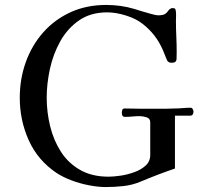

<svg xmlns="http://www.w3.org/2000/svg" viewBox="-20 -760 821 777"><path d="M763 -308Q763 -302 760 -297Q757 -292 750 -292H688V-78Q618 -54 549 -25Q516 -11 479.5 -7Q443 -3 408 -3Q378 -3 341 -10Q304 -17 269.5 -30Q235 -43 209 -60Q133 -111 96.5 -192Q60 -273 60 -364Q60 -441 84.5 -509Q109 -577 155 -629Q201 -681 265.5 -710.5Q330 -740 410 -740Q469 -740 523 -724Q532 -721 552 -715Q572 -709 592 -703.5Q612 -698 619 -698Q640 -698 648 -703.5Q656 -709 660.5 -716Q665 -723 674 -727H682Q690 -727 691 -718Q693 -708 692.5 -697Q692 -686 692 -675Q692 -644 693.5 -613Q695 -582 695 -550Q695 -538 694.5 -522Q694 -506 676 -506Q670 -506 665.5 -507.5Q661 -509 657 -514Q656 -516 652 -525.5Q648 -535 644 -545.5Q640 -556 638 -560Q611 -621 559 -662Q532 -684 490.5 -697Q449 -710 414 -710Q347 -710 300 -677.5Q253 -645 224 -593Q195 -541 182 -481Q169 -421 169 -365Q169 -306 183 -249Q197 -192 226.5 -146Q256 -100 304 -72.5Q352 -45 419 -45Q439 -45 467 -49Q495 -53 523 -63Q551 -73 569.5 -90Q588 -107 588 -133V-265Q588 -281 572.5 -285.5Q557 -290 546 -290Q531 -290 516 -288.5Q501 -287 486 -287Q478 -287 475.5 -292Q473 -297 473 -304Q473 -310 475 -315.5Q477 -321 485 -321Q501 -321 516 -320.5Q531 -320 547 -320H618Q635 -320 652 -320Q669 -320 686 -321Q703 -321 719 -322.5Q735 -324 751 -324Q757 -324 760 -318.5Q763 -313 763 -308Z"/></svg>

Font: Kaisei Opti
Style: Regular
Weight: 400
Designer: Font-Kai, 金井和夫
Foundry: KAZUO KANAI
Version: Version 5.003